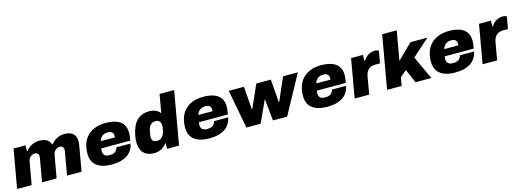

<svg xmlns="http://www.w3.org/2000/svg" viewBox="-3 -1624 6854 2534"><g transform="rotate(-15 3423.5 -357.0)"><path d="M14 0 107 -528H269V-449H276Q299 -479 329 -499.5Q359 -520 393 -530Q427 -540 461 -540Q525 -540 563 -516.5Q601 -493 613 -449H620Q644 -479 673.5 -499.5Q703 -520 736 -530Q769 -540 802 -540Q883 -540 921.5 -503.5Q960 -467 960 -399Q960 -386 958.5 -371.5Q957 -357 955 -342L895 0H696L752 -318Q753 -323 753.5 -328.5Q754 -334 754 -338Q754 -355 748 -367Q742 -379 730.5 -386Q719 -393 702 -393Q678 -393 658 -381.5Q638 -370 625.5 -351.5Q613 -333 609 -310L554 0H355L411 -318Q412 -323 412.5 -328.5Q413 -334 413 -338Q413 -355 407 -367Q401 -379 389.5 -386Q378 -393 361 -393Q337 -393 317 -381.5Q297 -370 284.5 -351.5Q272 -333 268 -310L213 0Z M1308 12Q1222 12 1160 -11.5Q1098 -35 1064.5 -83.5Q1031 -132 1031 -207Q1031 -229 1032.5 -249.5Q1034 -270 1038 -289Q1053 -373 1098 -428.5Q1143 -484 1211.5 -512Q1280 -540 1363 -540Q1450 -540 1510.5 -518Q1571 -496 1602.5 -450.5Q1634 -405 1634 -334Q1634 -318 1632 -296Q1630 -274 1622 -230H1226Q1225 -223 1223.5 -212.5Q1222 -202 1222 -194Q1222 -169 1231 -151Q1240 -133 1260 -124Q1280 -115 1311 -115Q1338 -115 1357.5 -121Q1377 -127 1390 -137.5Q1403 -148 1411 -162Q1419 -176 1422 -192H1615Q1607 -145 1583.5 -107Q1560 -69 1521.5 -42.5Q1483 -16 1429.5 -2Q1376 12 1308 12ZM1243 -324H1437Q1438 -329 1438.5 -335Q1439 -341 1439 -345Q1439 -367 1430.5 -382Q1422 -397 1405 -405Q1388 -413 1364 -413Q1331 -413 1307 -402Q1283 -391 1267.5 -371.5Q1252 -352 1243 -324Z M1887 12Q1826 12 1782.5 -10.5Q1739 -33 1716.5 -78.5Q1694 -124 1694 -192Q1694 -211 1696 -232Q1698 -253 1702 -275Q1714 -341 1736 -391Q1758 -441 1790.5 -474Q1823 -507 1866 -523.5Q1909 -540 1964 -540Q1994 -540 2020.5 -533Q2047 -526 2069 -512.5Q2091 -499 2105 -479H2112L2155 -725H2354L2227 0H2064V-75H2057Q2023 -30 1979.5 -9Q1936 12 1887 12ZM1964 -135Q1996 -135 2018 -150Q2040 -165 2054 -190.5Q2068 -216 2073 -247Q2077 -269 2079 -281.5Q2081 -294 2081.5 -301Q2082 -308 2082 -313Q2082 -336 2074.5 -354Q2067 -372 2051.5 -382.5Q2036 -393 2010 -393Q1979 -393 1958 -380Q1937 -367 1924.5 -344Q1912 -321 1906 -290Q1900 -258 1897 -241.5Q1894 -225 1893.5 -217.5Q1893 -210 1893 -205Q1893 -172 1909.5 -153.5Q1926 -135 1964 -135Z M2642 12Q2556 12 2494 -11.5Q2432 -35 2398.5 -83.5Q2365 -132 2365 -207Q2365 -229 2366.5 -249.5Q2368 -270 2372 -289Q2387 -373 2432 -428.5Q2477 -484 2545.5 -512Q2614 -540 2697 -540Q2784 -540 2844.5 -518Q2905 -496 2936.5 -450.5Q2968 -405 2968 -334Q2968 -318 2966 -296Q2964 -274 2956 -230H2560Q2559 -223 2557.5 -212.5Q2556 -202 2556 -194Q2556 -169 2565 -151Q2574 -133 2594 -124Q2614 -115 2645 -115Q2672 -115 2691.5 -121Q2711 -127 2724 -137.5Q2737 -148 2745 -162Q2753 -176 2756 -192H2949Q2941 -145 2917.5 -107Q2894 -69 2855.5 -42.5Q2817 -16 2763.5 -2Q2710 12 2642 12ZM2577 -324H2771Q2772 -329 2772.5 -335Q2773 -341 2773 -345Q2773 -367 2764.5 -382Q2756 -397 2739 -405Q2722 -413 2698 -413Q2665 -413 2641 -402Q2617 -391 2601.5 -371.5Q2586 -352 2577 -324Z M3147 0 3048 -528H3255L3267 -367Q3269 -341 3271 -312.5Q3273 -284 3275.5 -258.5Q3278 -233 3279 -216H3286Q3295 -237 3307 -265Q3319 -293 3331.5 -320Q3344 -347 3352 -366L3424 -528H3622L3635 -365Q3636 -351 3638 -324.5Q3640 -298 3642.5 -269Q3645 -240 3647 -216H3654Q3663 -236 3674.5 -263Q3686 -290 3697.5 -317.5Q3709 -345 3718 -365L3790 -528H3992L3704 0H3510L3492 -178Q3490 -196 3488 -217.5Q3486 -239 3484 -259.5Q3482 -280 3480 -294H3476Q3470 -280 3461 -260Q3452 -240 3442.5 -219Q3433 -198 3424 -179L3341 0Z M4253 12Q4167 12 4105 -11.5Q4043 -35 4009.5 -83.5Q3976 -132 3976 -207Q3976 -229 3977.5 -249.5Q3979 -270 3983 -289Q3998 -373 4043 -428.5Q4088 -484 4156.5 -512Q4225 -540 4308 -540Q4395 -540 4455.5 -518Q4516 -496 4547.5 -450.5Q4579 -405 4579 -334Q4579 -318 4577 -296Q4575 -274 4567 -230H4171Q4170 -223 4168.5 -212.5Q4167 -202 4167 -194Q4167 -169 4176 -151Q4185 -133 4205 -124Q4225 -115 4256 -115Q4283 -115 4302.5 -121Q4322 -127 4335 -137.5Q4348 -148 4356 -162Q4364 -176 4367 -192H4560Q4552 -145 4528.5 -107Q4505 -69 4466.5 -42.5Q4428 -16 4374.5 -2Q4321 12 4253 12ZM4188 -324H4382Q4383 -329 4383.5 -335Q4384 -341 4384 -345Q4384 -367 4375.5 -382Q4367 -397 4350 -405Q4333 -413 4309 -413Q4276 -413 4252 -402Q4228 -391 4212.5 -371.5Q4197 -352 4188 -324Z M4626 0 4719 -528H4881V-448H4888Q4906 -478 4930.5 -499Q4955 -520 4983.5 -530.5Q5012 -541 5042 -541Q5062 -541 5077 -537Q5092 -533 5099 -529L5070 -362H5006Q4974 -362 4950 -353.5Q4926 -345 4909 -328.5Q4892 -312 4881.5 -288.5Q4871 -265 4866 -235L4825 0Z M5069 0 5197 -726H5396L5325 -326L5530 -528H5762L5527 -319L5674 0H5458L5377 -188L5288 -114L5268 0Z M6001 12Q5915 12 5853 -11.5Q5791 -35 5757.5 -83.5Q5724 -132 5724 -207Q5724 -229 5725.5 -249.5Q5727 -270 5731 -289Q5746 -373 5791 -428.5Q5836 -484 5904.5 -512Q5973 -540 6056 -540Q6143 -540 6203.5 -518Q6264 -496 6295.5 -450.5Q6327 -405 6327 -334Q6327 -318 6325 -296Q6323 -274 6315 -230H5919Q5918 -223 5916.5 -212.5Q5915 -202 5915 -194Q5915 -169 5924 -151Q5933 -133 5953 -124Q5973 -115 6004 -115Q6031 -115 6050.5 -121Q6070 -127 6083 -137.5Q6096 -148 6104 -162Q6112 -176 6115 -192H6308Q6300 -145 6276.5 -107Q6253 -69 6214.5 -42.5Q6176 -16 6122.5 -2Q6069 12 6001 12ZM5936 -324H6130Q6131 -329 6131.5 -335Q6132 -341 6132 -345Q6132 -367 6123.5 -382Q6115 -397 6098 -405Q6081 -413 6057 -413Q6024 -413 6000 -402Q5976 -391 5960.5 -371.5Q5945 -352 5936 -324Z M6374 0 6467 -528H6629V-448H6636Q6654 -478 6678.5 -499Q6703 -520 6731.5 -530.5Q6760 -541 6790 -541Q6810 -541 6825 -537Q6840 -533 6847 -529L6818 -362H6754Q6722 -362 6698 -353.5Q6674 -345 6657 -328.5Q6640 -312 6629.5 -288.5Q6619 -265 6614 -235L6573 0Z"/></g></svg>

Font: Archivo SemiBold Black
Style: Italic
Weight: 900
Italic angle: -10°
Version: Version 2.001